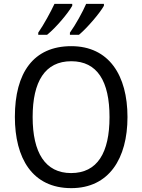

<svg xmlns="http://www.w3.org/2000/svg" viewBox="-20 -964 736 994"><path d="M518 -934V-944H426C409 -904 371 -835 342 -795V-784H389C431 -819 497 -896 518 -934ZM354 -934V-944H262C243 -903 207 -837 178 -795V-784H224C270 -821 332 -895 354 -934ZM640 -358C640 -574 544 -725 349 -725C153 -725 57 -587 57 -359C57 -145 147 10 349 10C544 10 640 -143 640 -358ZM149 -358C149 -542 213 -647 349 -647C484 -647 547 -543 547 -358C547 -173 484 -68 348 -68C214 -68 149 -174 149 -358Z"/></svg>

Font: Noto Sans Sinhala SemiCondensed
Style: Regular
Weight: 400
Width: 4
Designer: Jelle Bosma - Monotype Design Team
Foundry: Monotype Imaging Inc.
Version: Version 2.006